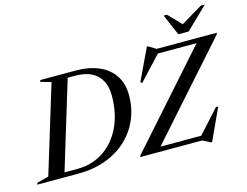

<svg xmlns="http://www.w3.org/2000/svg" viewBox="-159 -1120 1739 1350"><g transform="rotate(-15 710.0 -445.0)"><path d="M267.5 -34Q329 -34 384 -53.8Q439 -73.5 484.2 -111.2Q529.5 -149 562.5 -202.2Q595.5 -255.5 613.2 -322.5Q631 -389.5 631 -468Q631 -533 607 -578.2Q583 -623.5 536 -647.2Q489 -671 418.5 -671H306L308.5 -705H430Q528 -705 599.2 -674.2Q670.5 -643.5 709.5 -584.2Q748.5 -525 748.5 -439Q748.5 -350 715.8 -270.8Q683 -191.5 620 -130.5Q557 -69.5 466 -34.8Q375 0 259 0H92.5L104 -34ZM246 -671 169.5 -692.5 173.5 -705H374L159.5 0H-37.5L-33.5 -12.5L52 -35ZM1458 -705 1455 -694 853 -16.5 815 -34H1165L1319 -204L1332 -198L1227.5 28.5H1218.5L1162 0H712L715.5 -10.5L1318.5 -690L1398.5 -671H1020L860.5 -500L848.5 -507.5L958 -738H966L1020.5 -705ZM1428 -918 1269 -764.5H1194L1128.5 -918H1152.5L1255.5 -811H1219L1398.5 -918Z"/></g></svg>

Font: Newsreader 60pt Medium
Style: Italic
Weight: 500
Italic angle: -17°
Designer: Hugues Gentile
Foundry: Production Type
Version: Version 1.003